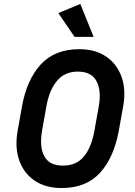

<svg xmlns="http://www.w3.org/2000/svg" viewBox="-20 -938 680 968"><path d="M601 -402 579 -279Q554 -143 484 -66.5Q414 10 291 10Q210 10 155 -27Q100 -64 77 -129.5Q54 -195 69 -279L91 -402Q115 -536 185.5 -613Q256 -690 380 -690Q461 -690 515.5 -652.5Q570 -615 593 -550Q616 -485 601 -402ZM478 -402Q492 -481 466.5 -529Q441 -577 372 -577Q306 -577 267 -530Q228 -483 214 -402L192 -279Q178 -197 203.5 -150Q229 -103 297 -103Q365 -103 403 -149Q441 -195 456 -279ZM356 -752 274 -872 385 -918 452 -752Z"/></svg>

Font: Inria Sans
Style: Bold Italic
Weight: 700
Italic angle: -10°
Designer: Black Foundry Team
Foundry: Black Foundry
Version: Version 1.2; ttfautohint (v1.8.3)